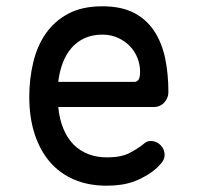

<svg xmlns="http://www.w3.org/2000/svg" viewBox="-20 -580 640 610"><path d="M459 -132Q478 -132 490.5 -118.5Q503 -105 503 -88Q503 -79 498.5 -70.5Q494 -62 482 -50Q466 -35 448 -24Q430 -13 409.5 -5Q389 3 366.5 6.5Q344 10 319 10Q261 10 215.5 -9.5Q170 -29 138.5 -65.5Q107 -102 90 -154.5Q73 -207 73 -272Q73 -329 85.5 -381.5Q98 -434 125.5 -473.5Q153 -513 197 -536.5Q241 -560 305 -560Q365 -560 405 -539.5Q445 -519 469.5 -482Q494 -445 504.5 -395.5Q515 -346 515 -287Q515 -269 502 -254.5Q489 -240 468 -240H165Q169 -200 182 -169.5Q195 -139 215 -119.5Q235 -100 261.5 -90Q288 -80 320 -80Q365 -80 391.5 -94Q418 -108 433 -120Q441 -127 446 -129.5Q451 -132 459 -132ZM409 -320Q414 -320 419.5 -326Q425 -332 425 -353Q425 -374 417 -395Q409 -416 393.5 -432.5Q378 -449 355.5 -459.5Q333 -470 305 -470Q274 -470 249.5 -459Q225 -448 207.5 -428Q190 -408 179.5 -380.5Q169 -353 165 -320Z"/></svg>

Font: Maple Mono
Style: Regular
Weight: 400
Monospace: yes
Designer: subframe7536
Version: Version 7.300